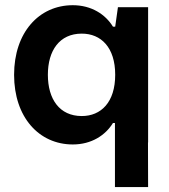

<svg xmlns="http://www.w3.org/2000/svg" viewBox="-20 -557 662 752"><path d="M265.1 -536.6C132.3 -536.6 35.2 -429.2 35.2 -264.2C35.2 -264.2 35.2 -263.7 35.2 -263.7C35.2 -98.6 132.3 8.8 265.1 8.8C338.4 8.8 393.1 -27.3 422.4 -75.2H430.2V175.8H560.1L559.6 1H560.1V-528.8H441.9L431.2 -452.6H422.4C393.1 -500.5 338.4 -536.6 265.1 -536.6ZM167.5 -264.2C167.5 -358.9 212.9 -425.3 300.3 -425.3C375.5 -425.3 431.2 -371.6 431.2 -264.2C431.2 -156.2 375.5 -102.5 300.3 -102.5C212.9 -102.5 167.5 -168.9 167.5 -264.2Z"/></svg>

Font: Wand UI Pro Bold
Style: Regular
Weight: 700
Designer: Andreas Faust
Version: Version 1.003;FEAKit 1.0